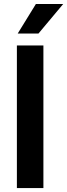

<svg xmlns="http://www.w3.org/2000/svg" viewBox="-20 -959 342 979"><path d="M201.3 -727.3V0H66.1V-727.3ZM70.3 -788 163 -938.6H302.2L176.1 -788Z"/></svg>

Font: Interface
Style: Bold
Weight: 700
Designer: Rasmus Andersson
Foundry: rsms
Version: Version 1.8